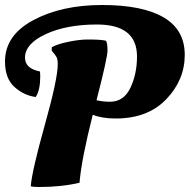

<svg xmlns="http://www.w3.org/2000/svg" viewBox="-63 -742 759 768"><path d="M168 -485Q168 -504 163.5 -513Q159 -522 144 -539V-553Q164 -565 209 -574.5Q254 -584 288 -584Q343 -584 361 -579Q367 -569 367 -540Q367 -511 323 -341Q349 -335 377 -335Q432 -335 458.5 -390.5Q485 -446 485 -516Q485 -644 325 -644Q203 -644 120 -605.5Q37 -567 37 -511Q37 -468 97 -456Q98 -448 98 -437Q98 -382 80 -354Q33 -360 -5 -394Q-43 -428 -43 -496Q-43 -601 70.5 -661.5Q184 -722 345.5 -722Q507 -722 591.5 -672.5Q676 -623 676 -522.5Q676 -422 602 -345Q528 -268 400 -268Q345 -268 308 -283Q263 -105 255 -11Q183 6 93 6Q69 6 60 3Q65 -59 116.5 -243Q168 -427 168 -485Z"/></svg>

Font: Oleo Script Swash Caps
Style: Bold
Weight: 700
Designer: Soytutype
Foundry: Soytutype
Version: Version 1.002